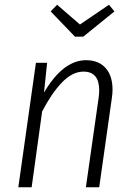

<svg xmlns="http://www.w3.org/2000/svg" viewBox="-20 -787 563 807"><path d="M453 -410Q453 -394 450 -374L397 0H341L394 -372Q397 -392 397 -407Q397 -486 331 -486Q284 -486 240 -440Q196 -394 157 -318L113 0H57L131 -523H178L165 -398Q245 -534 342 -534Q394 -534 423.5 -501.5Q453 -469 453 -410ZM438 -767 461 -739 330 -633H295L193 -739L220 -767L316 -684Z"/></svg>

Font: Fira Sans Condensed Light
Style: Italic
Weight: 300
Width: 3
Italic angle: -8°
Designer: Carrois Corporate & Edenspiekermann AG
Foundry: Carrois Corporate GbR & Edenspiekermann AG
Version: Version 4.203